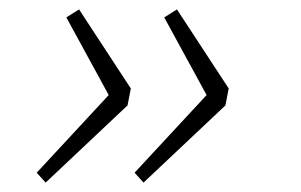

<svg xmlns="http://www.w3.org/2000/svg" viewBox="-20 -455 640 408"><path d="M77 -67 58 -88 211 -253 121 -418 148 -435 258 -267 251 -231ZM285 -67 266 -88 419 -253 329 -418 356 -435 466 -267 459 -231Z"/></svg>

Font: TypoPRO Source Code Pro
Style: Italic
Weight: 300
Italic angle: -11°
Monospace: yes
Designer: Paul D. Hunt, Teo Tuominen
Foundry: Adobe Systems Incorporated
Version: Version 1.030;PS 1.0;hotconv 1.0.84;makeotf.lib2.5.63406